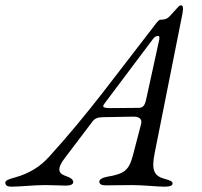

<svg xmlns="http://www.w3.org/2000/svg" viewBox="-80 -696 758 721"><path d="M-36 5C-5 5 48 -1 89 -1C123 -1 150 1 167 1C183 1 195 -3 195 -12C195 -22 185 -29 170 -34C147 -42 126 -53 163 -102L266 -238C276 -252 288 -256 309 -256L421 -258C440 -258 455 -251 450 -231L419 -112C404 -56 387 -43 321 -32C304 -29 291 -21 293 -12C295 -4 301 0 317 0C339 0 380 -1 416 -1C458 -1 511 5 537 5C559 5 568 1 568 -7C568 -16 557 -19 536 -25C498 -36 488 -58 501 -122L605 -644C610 -670 606 -676 600 -676C593 -676 589 -670 570 -649C554 -632 550 -622 522 -622C514 -622 500 -599 476 -569C356 -415 253 -271 105 -108C72 -71 30 -44 -26 -29C-48 -23 -62 -18 -60 -8C-58 1 -52 5 -36 5ZM334 -290C298 -290 306 -299 316 -312L494 -549C501 -559 508 -561 513 -561C520 -561 520 -554 516 -538L468 -319C463 -298 455 -291 441 -291Z"/></svg>

Font: EB Garamond
Style: Italic
Weight: 400
Italic angle: -17.2°
Designer: Georg Duffner and Octavio Pardo
Foundry: Georg Duffner
Version: Version 1.000;PS 001.000;hotconv 1.0.88;makeotf.lib2.5.64775